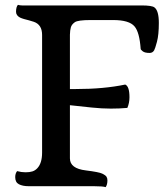

<svg xmlns="http://www.w3.org/2000/svg" viewBox="-20 -771 682 795"><path d="M417.5 3.9Q405.8 0 369.1 0H99.1Q73.7 0 58.3 -8.1Q43 -16.1 43 -37.6Q43 -52.7 50.8 -62.5Q68.4 -57.6 85.7 -57.6Q103 -57.6 114.3 -61.3Q125.5 -64.9 134.3 -74.2Q154.3 -95.2 154.3 -139.2V-626.5Q154.3 -668.9 120.1 -680.7Q110.4 -684.1 99.9 -686.8Q89.4 -689.5 79.8 -692.1Q70.3 -694.8 63 -698.2Q46.4 -707 46.4 -722.2Q46.4 -742.2 54.2 -751Q62.5 -748.5 71.3 -748.5H565.4Q609.4 -748.5 619.6 -740.2Q637.7 -726.6 637.7 -675.8Q637.7 -627 629.9 -597.9Q622.1 -568.8 618.2 -562.5Q611.8 -551.8 599.6 -551.8Q579.6 -551.8 571 -558.6Q562.5 -565.4 562.5 -568.4Q557.6 -637.7 537.1 -661.6Q515.1 -688 448.7 -688H355Q302.7 -688 289.8 -679Q276.9 -669.9 273.4 -658Q270 -646 269.5 -627.4V-402.3H292.5Q410.2 -402.3 498.5 -420.9Q516.1 -413.6 516.1 -368.2Q516.1 -344.7 507.3 -324.2Q475.6 -321.3 439 -321.3Q402.3 -321.3 359.9 -325.7L269.5 -335.4V-115.2Q269.5 -73.2 335.4 -65.4Q390.1 -58.6 403.6 -52Q417 -45.4 420.9 -39.3Q424.8 -33.2 424.8 -24.4Q424.8 -6.3 417.5 3.9Z"/></svg>

Font: Quando
Style: Regular
Weight: 400
Version: Version 1.002